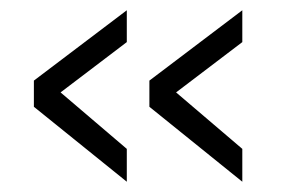

<svg xmlns="http://www.w3.org/2000/svg" viewBox="-20 -432 562 374"><path d="M46 -224V-275L227 -412V-350L98 -252L227 -142V-78ZM271 -224V-275L452 -412V-350L323 -252L452 -142V-78Z"/></svg>

Font: Cairo Light
Style: Regular
Weight: 300
Designer: Mohamed Gaber, Accademia di Belle Arti di Urbino and others
Foundry: Kief Type Foundry, Accademia di Belle Arti di Urbino and others
Version: Version 3.011